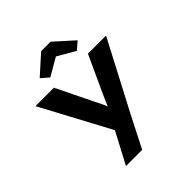

<svg xmlns="http://www.w3.org/2000/svg" viewBox="-261 -962 1373 1373"><g transform="rotate(-45 426.0 -275.0)"><path d="M223.4 230 373.1 -53.6 366.2 25.4 68.6 -530.7H255L392.3 -249.1Q409.2 -217.6 423.6 -185.3Q438.1 -153.1 448 -120.1L412.8 -115.8Q423.6 -142 438 -176.1Q452.3 -210.1 467.7 -244.6L599.3 -530.7H782.5L502.3 4L387.4 230ZM288.7 -600.7 231.2 -650.3 375.5 -780H470.7L614.9 -650.3L557.4 -600.7L408.1 -686.9H438.1Z"/></g></svg>

Font: Lexend Mega
Style: Regular
Weight: 400
Designer: Bonnie Shaver-Troup, Thomas Jockin
Foundry: Lexend
Version: Version 1.007